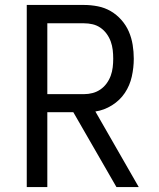

<svg xmlns="http://www.w3.org/2000/svg" viewBox="-20 -755 640 775"><path d="M88 0V-735H319Q347 -735 375 -729.5Q403 -724 427 -710Q451 -696 470 -674.5Q489 -653 500 -627.5Q511 -602 515.5 -574Q520 -546 520 -518Q520 -482 512 -446Q504 -410 484 -380Q464 -350 432 -330Q400 -310 365 -305L540 0H450L276 -302H171V0ZM319 -375Q337 -375 354 -379.5Q371 -384 385.5 -394Q400 -404 410.5 -418.5Q421 -433 427 -449.5Q433 -466 435 -483.5Q437 -501 437 -518Q437 -536 435 -553.5Q433 -571 427 -587.5Q421 -604 410.5 -618.5Q400 -633 385.5 -643Q371 -653 354 -657Q337 -661 319 -661H171V-375Z"/></svg>

Font: Iosevka Custom Extended
Style: Regular
Weight: 400
Width: 7
Monospace: yes
Designer: Belleve Invis
Foundry: Belleve Invis
Version: Version 11.2.4; ttfautohint (v1.8.4)